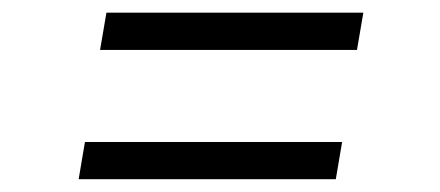

<svg xmlns="http://www.w3.org/2000/svg" viewBox="-20 -435 692 302"><path d="M137.4 -356.5H541.5L551.5 -415.1H147.4ZM103.7 -153.1H508.2L518.1 -211.6H113.6Z"/></svg>

Font: TID UI Light
Style: Italic
Weight: 300
Italic angle: -9.39999°
Designer: The TID Project Authors
Foundry: Bakken & Bæck
Version: Version 1.001;hotconv 1.0.109;makeotfexe 2.5.65596